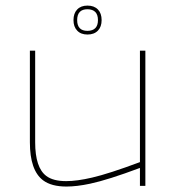

<svg xmlns="http://www.w3.org/2000/svg" viewBox="-20 -668 623 690"><path d="M482.9 -485.8H502.4V0H482.9V-64.5Q368.2 -21.5 303.7 -7.8Q255.9 2.4 218.8 2.4Q164.6 2.4 134.8 -20Q87.4 -55.7 87.4 -156.7V-485.8H106.4V-156.7Q106.4 -65.4 146.5 -35.6Q170.9 -17.1 217.8 -17.1Q256.8 -17.1 311 -29.8Q370.6 -43.5 482.9 -85.4ZM294.4 -557.1Q332 -557.6 332 -595.7Q332 -634.3 294.4 -634.8Q257.3 -634.8 257.3 -595.7Q257.3 -557.1 294.4 -557.1ZM257.3 -633.8Q270.5 -647.9 294.4 -647.9Q318.4 -647.9 332 -633.8Q345.2 -620.1 345.2 -595.7Q345.2 -571.8 332 -558.1Q318.4 -543.9 294.4 -543.9Q270.5 -543.9 257.3 -558.1Q244.1 -571.8 244.1 -595.7Q244.1 -620.1 257.3 -633.8Z"/></svg>

Font: Fortheenas_01
Style: Regular
Weight: 100
Designer: Situjuh Nazara
Version: Version 1.10 September 8, 2014